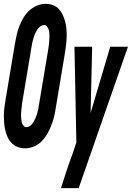

<svg xmlns="http://www.w3.org/2000/svg" viewBox="-37 -763 685 998"><path d="M94 8Q73 8 55.5 1.5Q38 -5 24.5 -18.5Q11 -32 3 -49Q-5 -66 -9.5 -85.5Q-14 -105 -15.5 -124.5Q-17 -144 -17 -164Q-17 -184 -14 -204.5Q-11 -225 -8 -245L41 -538Q45 -561 50 -583Q55 -605 63.5 -627Q72 -649 84.5 -670Q97 -691 114.5 -707.5Q132 -724 154.5 -733.5Q177 -743 199 -743Q219 -743 237.5 -736.5Q256 -730 268.5 -716.5Q281 -703 289 -686Q297 -669 302 -649.5Q307 -630 308.5 -610.5Q310 -591 309.5 -571Q309 -551 306.5 -530.5Q304 -510 301 -490L252 -197Q249 -174 243 -152Q237 -130 228.5 -108Q220 -86 207.5 -65Q195 -44 178.5 -27.5Q162 -11 139 -1.5Q116 8 94 8ZM100 -102Q108 -102 116 -106.5Q124 -111 129.5 -118Q135 -125 139.5 -133Q144 -141 147.5 -149Q151 -157 153.5 -165Q156 -173 158.5 -181.5Q161 -190 162.5 -198Q164 -206 165 -215L214 -508Q215 -517 216.5 -526Q218 -535 218.5 -543.5Q219 -552 219.5 -561Q220 -570 220 -578.5Q220 -587 219 -595.5Q218 -604 215 -612Q212 -620 206.5 -626.5Q201 -633 193 -633Q185 -633 177 -628.5Q169 -624 163 -617Q157 -610 152.5 -602Q148 -594 144.5 -586Q141 -578 138.5 -570Q136 -562 134 -553.5Q132 -545 130 -537Q128 -529 127 -520L78 -227Q77 -218 76 -209Q75 -200 74 -191.5Q73 -183 72.5 -174Q72 -165 72.5 -156.5Q73 -148 74 -139.5Q75 -131 77.5 -123Q80 -115 86 -108.5Q92 -102 100 -102ZM280 215Q294 170 308.5 126Q323 82 340 37L360 -22L350 -520H442L434 -176L536 -520H628L372 215Z"/></svg>

Font: Iosevka XBd Ex Obl
Style: Regular
Weight: 800
Width: 7
Italic angle: -9°
Monospace: yes
Designer: Belleve Invis
Foundry: Belleve Invis
Version: Version 32.5.0; ttfautohint (v1.8.4)